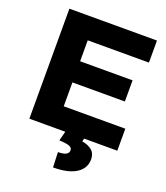

<svg xmlns="http://www.w3.org/2000/svg" viewBox="-166 -824 1009 1166"><g transform="rotate(20 338.5 -241.0)"><path d="M79.1 0V-710.9H645V-568.4H249.5V-433.1H588.4V-296.4H249.5V-142.1H647.5V0ZM314 -10.7H435.1L428.7 20Q466.3 25.4 491.2 45.7Q516.1 65.9 516.1 104.5Q516.1 162.6 464.4 195.8Q412.6 229 315.4 229L311.5 131.3Q379.9 131.3 379.9 95.2Q379.9 78.1 360.6 70.8Q341.3 63.5 295.4 61.5Z"/></g></svg>

Font: Bert Sans Black
Style: Regular
Weight: 900
Designer: Christian Robertson, Adam Twardoch, & Cristiano Sobral
Foundry: Google
Version: Version 12.135;January 10, 2020;FontCreator 12.0.0.2547 64-b